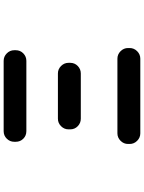

<svg xmlns="http://www.w3.org/2000/svg" viewBox="110 -890 780 1040"><g transform="rotate(-90 500.0 -370.0)"><path d="M297.9 0Q274.4 0 257.3 -17.1Q240.2 -34.2 240.2 -57.6V-66.4Q240.2 -89.8 257.3 -106.9Q274.4 -124 297.9 -124H702.1Q725.6 -124 742.7 -106.9Q759.8 -89.8 759.8 -66.4V-57.6Q759.8 -34.2 742.7 -17.1Q725.6 0 702.1 0ZM377 -322.3Q353.5 -322.3 336.4 -338.9Q319.3 -355.5 319.3 -379.9V-388.7Q319.3 -412.1 336.4 -429.2Q353.5 -446.3 377 -446.3H622.1Q645.5 -446.3 662.6 -429.2Q679.7 -412.1 679.7 -388.7V-379.9Q679.7 -355.5 662.6 -338.9Q645.5 -322.3 622.1 -322.3ZM309.6 -617.2Q285.2 -617.2 268.6 -633.8Q252 -650.4 252 -674.8V-682.6Q252 -706.1 268.6 -723.1Q285.2 -740.2 309.6 -740.2H690.4Q713.9 -740.2 731 -723.1Q748 -706.1 748 -682.6V-674.8Q748 -650.4 731 -633.8Q713.9 -617.2 690.4 -617.2Z"/></g></svg>

Font: Gen Jyuu Gothic Monospace Bold
Style: Bold
Weight: 700
Designer: [Source Han Sans]
Ryoko NISHIZUKA  (kana & ideographs); Paul D. Hunt (Latin, Greek & Cyrillic); Wenlong ZHANG  (bopomofo
Version: Version 1.002.20150607